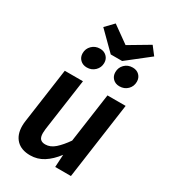

<svg xmlns="http://www.w3.org/2000/svg" viewBox="-225 -1033 1014 1153"><g transform="rotate(30 281.5 -456.5)"><path d="M48 -115Q48 -133 51 -152L104 -529H230L179 -168Q177 -148 177 -140Q177 -111 188.5 -99Q200 -87 223 -87Q258 -87 289 -114.5Q320 -142 352 -188L400 -529H526L452 0H343L348 -87Q311 -38 269 -11.5Q227 15 177 15Q115 15 81.5 -19.5Q48 -54 48 -115ZM526 -872 373 -752H294L173 -872L227 -928L343 -845L483 -928ZM144 -674Q144 -706 166.5 -728Q189 -750 222 -750Q250 -750 268 -732.5Q286 -715 286 -688Q286 -656 263.5 -634Q241 -612 208 -612Q180 -612 162 -629.5Q144 -647 144 -674ZM371 -674Q371 -706 393 -728Q415 -750 449 -750Q477 -750 494.5 -732.5Q512 -715 512 -688Q512 -656 490 -634Q468 -612 434 -612Q406 -612 388.5 -629.5Q371 -647 371 -674Z"/></g></svg>

Font: FiraGO Medium
Style: Italic
Weight: 500
Italic angle: -8°
Designer: bBox Type GmbH
Foundry: bBox Type GmbH
Version: Version 1.001